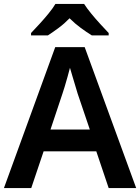

<svg xmlns="http://www.w3.org/2000/svg" viewBox="-20 -957 713 977"><path d="M533 0 470 -187H202L139 0H0L261 -717H411L673 0ZM375 -481Q371 -495 363.5 -519.5Q356 -544 348.5 -569.5Q341 -595 336 -612Q331 -592 323.5 -565.5Q316 -539 309 -515.5Q302 -492 298 -481L237 -298H437ZM408 -937Q422 -915 444.5 -887.5Q467 -860 491 -834Q515 -808 533 -789V-777H447Q421 -793 391 -815Q361 -837 334 -864Q308 -837 279 -815.5Q250 -794 224 -777H138V-789Q157 -809 180.5 -834.5Q204 -860 226.5 -887.5Q249 -915 262 -937Z"/></svg>

Font: Noto Sans Kawi SemiBold
Style: Regular
Weight: 600
Designer: Fadhl Haqq
Version: Version 1.000